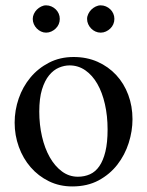

<svg xmlns="http://www.w3.org/2000/svg" viewBox="-20 -669 540 704"><path d="M374.5 -194.3Q374.5 -244.1 364.7 -287.1Q355 -330.1 336.9 -361.6Q318.8 -393.1 293 -411.1Q267.1 -429.2 234.9 -429.2Q215.8 -429.2 196 -420.9Q176.3 -412.6 160.2 -393.1Q144 -373.5 134 -341.1Q124 -308.6 124 -259.8Q124 -211.9 134 -168.5Q144 -125 162.6 -92.3Q181.2 -59.6 207.3 -40.3Q233.4 -21 265.6 -21Q289.6 -21 309.8 -30Q330.1 -39.1 344.2 -59.6Q358.4 -80.1 366.5 -113.3Q374.5 -146.5 374.5 -194.3ZM465.8 -231.9Q465.8 -188.5 451.9 -144.8Q438 -101.1 410.4 -65.4Q382.8 -29.8 341.6 -7.6Q300.3 14.6 245.1 14.6Q198.2 14.6 159.4 -4.4Q120.6 -23.4 92.5 -55.7Q64.5 -87.9 49.1 -130.4Q33.7 -172.9 33.7 -219.2Q33.7 -264.6 48.6 -307.9Q63.5 -351.1 91.6 -384.8Q119.6 -418.5 159.7 -439.2Q199.7 -460 250 -460Q298.3 -460 337.9 -442.4Q377.4 -424.8 406 -394Q434.6 -363.3 450.2 -321.5Q465.8 -279.8 465.8 -231.9ZM199.2 -599.6Q199.2 -589.4 195.3 -580.3Q191.4 -571.3 184.3 -564.5Q177.2 -557.6 168.2 -553.5Q159.2 -549.3 148.9 -549.3Q139.2 -549.3 130.4 -553.5Q121.6 -557.6 114.7 -564.7Q107.9 -571.8 104 -580.8Q100.1 -589.8 100.1 -599.6Q100.1 -608.9 104.2 -617.9Q108.4 -627 115.2 -633.8Q122.1 -640.6 130.9 -645Q139.6 -649.4 148.9 -649.4Q159.2 -649.4 168.2 -645.5Q177.2 -641.6 184.3 -634.8Q191.4 -627.9 195.3 -618.9Q199.2 -609.9 199.2 -599.6ZM399.4 -599.6Q399.4 -589.4 395.5 -580.3Q391.6 -571.3 384.5 -564.5Q377.4 -557.6 368.4 -553.5Q359.4 -549.3 349.1 -549.3Q338.9 -549.3 329.8 -553.5Q320.8 -557.6 314 -564.7Q307.1 -571.8 303.2 -580.8Q299.3 -589.8 299.3 -599.6Q299.3 -608.9 303.7 -617.9Q308.1 -627 314.9 -633.8Q321.8 -640.6 330.8 -645Q339.8 -649.4 349.1 -649.4Q359.4 -649.4 368.4 -645.5Q377.4 -641.6 384.5 -634.8Q391.6 -627.9 395.5 -618.9Q399.4 -609.9 399.4 -599.6Z"/></svg>

Font: Doulos SIL
Style: Regular
Weight: 400
Designer: Walt Agee, Victor Gaultney, Peter Martin, Debbi Hosken
Foundry: SIL International
Version: Version 4.110; 2011; Maintenance release